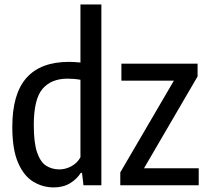

<svg xmlns="http://www.w3.org/2000/svg" viewBox="-20 -828 928 858"><path d="M220 9.5Q171 9.5 128.8 -16Q86.5 -41.5 60.8 -100.8Q35 -160 35 -261Q35 -409 98.5 -480.2Q162 -551.5 288 -551.5Q312.5 -551.5 339.5 -548.5V-808H433V0H353L346.5 -55.5H341Q324 -28 293.2 -9.2Q262.5 9.5 220 9.5ZM245.5 -71Q272.5 -71 298.5 -84.8Q324.5 -98.5 339.5 -125V-471.5Q312 -476.5 281.5 -476.5Q209 -476.5 170 -430.8Q131 -385 131 -269.5Q131 -188.5 146.2 -145.5Q161.5 -102.5 187.2 -86.8Q213 -71 245.5 -71ZM517.5 0V-57.5L757 -467.5H522.5V-543.5H863V-486.5L623.5 -76H868V0Z"/></svg>

Font: Encode Sans Condensed Medium
Style: Regular
Weight: 500
Width: 3
Designer: Multiple Designers
Foundry: Impallari Type
Version: Version 3.000; ttfautohint (v1.8.3) -l 8 -r 50 -G 200 -x 14 